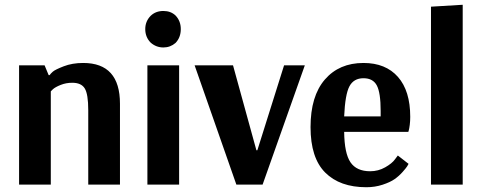

<svg xmlns="http://www.w3.org/2000/svg" viewBox="-20 -774 2021 805"><path d="M60 0V-500H167L184 -459H188Q192 -465 201.5 -473.5Q211 -482 247 -496Q283 -510 329 -510Q483 -510 483 -339V0H350V-312Q350 -379 335.5 -403Q321 -427 283 -427Q257 -427 234.5 -418Q212 -409 202 -400L193 -391V0Z M665 -575Q635 -575 612 -595Q589 -618 589 -652Q589 -685 612 -708Q633 -728 665 -728Q696 -728 716 -709Q738 -686 738 -652Q738 -617 716 -594Q694 -575 665 -575ZM598 0V-500H731V0Z M971 0 796 -500H957L1055 -144H1059L1171 -500H1258L1081 0Z M1516 11Q1405 11 1343.5 -50.5Q1282 -112 1282 -241Q1282 -371 1342 -440.5Q1402 -510 1504 -510Q1597 -510 1648.5 -451.5Q1700 -393 1700 -284Q1700 -266 1698 -250.5Q1696 -235 1694 -228L1692 -221H1423Q1424 -131 1449.5 -93.5Q1475 -56 1532 -56Q1566 -56 1595 -72.5Q1624 -89 1636 -106L1648 -122L1693 -87Q1691 -83 1687 -76.5Q1683 -70 1668 -53Q1653 -36 1634.5 -23Q1616 -10 1584 0.5Q1552 11 1516 11ZM1423 -286H1576V-309Q1576 -385 1560 -415.5Q1544 -446 1504 -446Q1463 -446 1445 -412Q1427 -378 1423 -286Z M1787 0V-746L1920 -754V0Z"/></svg>

Font: Arsenal
Style: Bold
Weight: 700
Designer: Andrij Shevchenko
Foundry: Stairsfor
Version: Version 2.001;PS 002.001;hotconv 1.0.88;makeotf.lib2.5.64775